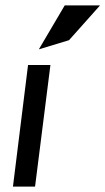

<svg xmlns="http://www.w3.org/2000/svg" viewBox="-20 -692 391 712"><path d="M236 -543 351 -672H220L124 -509ZM167 -451H84L28 0H110Z"/></svg>

Font: Charger
Style: BdIt
Weight: 400
Designer: Jasper
Foundry: Cannot Into Space Fonts
Version: Version 0.98